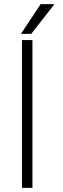

<svg xmlns="http://www.w3.org/2000/svg" viewBox="-20 -915 308 935"><path d="M82 -750H132L243 -892V-895H178ZM87 0H138V-720H87Z"/></svg>

Font: Chivo Light
Style: Regular
Weight: 300
Designer: Hector Gatti
Foundry: Omnibus-Type
Version: Version 1.003;PS 001.003;hotconv 1.0.70;makeotf.lib2.5.58329